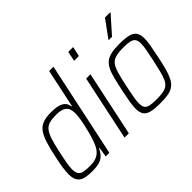

<svg xmlns="http://www.w3.org/2000/svg" viewBox="-121 -1078 1421 1421"><g transform="rotate(-45 589.0 -367.5)"><path d="M179 8Q128 8 96.5 -1.5Q65 -11 50.5 -35Q36 -59 36 -101Q36 -129 41.5 -167.5Q47 -206 58 -255Q74 -335 91 -386.5Q108 -438 130 -466.5Q152 -495 186 -506.5Q220 -518 269 -518Q311 -518 340 -510.5Q369 -503 386 -486.5Q403 -470 406 -441H411L475 -743H520L362 0H324L336 -77H331Q315 -41 292.5 -22.5Q270 -4 242 2Q214 8 179 8ZM190 -32Q226 -32 251 -40Q276 -48 293.5 -64.5Q311 -81 324 -107Q333 -125 342.5 -152.5Q352 -180 360.5 -212Q369 -244 376 -276.5Q383 -309 387 -337.5Q391 -366 391 -385Q391 -435 365.5 -456.5Q340 -478 281 -478Q239 -478 211 -470Q183 -462 165 -439.5Q147 -417 133 -373Q119 -329 103 -255Q92 -204 86 -168.5Q80 -133 80 -108Q80 -77 91 -60Q102 -43 126.5 -37.5Q151 -32 190 -32Z M659 -666 675 -743H726L709 -666ZM521 0 629 -510H674L566 0Z M892 8Q831 8 795.5 -0.5Q760 -9 745 -31.5Q730 -54 730 -94Q730 -122 736.5 -161.5Q743 -201 754 -254Q768 -319 779.5 -365Q791 -411 806.5 -441Q822 -471 844.5 -487.5Q867 -504 900.5 -511Q934 -518 983 -518Q1044 -518 1079 -509Q1114 -500 1129.5 -477.5Q1145 -455 1145 -414Q1145 -386 1138 -346.5Q1131 -307 1120 -254Q1107 -189 1094.5 -143.5Q1082 -98 1067 -68.5Q1052 -39 1029.5 -22Q1007 -5 974 1.5Q941 8 892 8ZM890 -32Q930 -32 957.5 -37Q985 -42 1002.5 -55.5Q1020 -69 1031.5 -94Q1043 -119 1053 -158.5Q1063 -198 1075 -254Q1086 -307 1093 -344.5Q1100 -382 1100 -407Q1100 -436 1089 -451.5Q1078 -467 1053 -472.5Q1028 -478 985 -478Q935 -478 904.5 -469.5Q874 -461 856.5 -437.5Q839 -414 826.5 -369.5Q814 -325 799 -254Q788 -202 781.5 -164.5Q775 -127 775 -102Q775 -73 785.5 -58Q796 -43 821.5 -37.5Q847 -32 890 -32ZM949 -593 950 -598 1047 -731H1102L1101 -726L983 -593Z"/></g></svg>

Font: Saira SemiCondensed ExtraLight
Style: Italic
Weight: 250
Width: 4
Italic angle: -12°
Designer: Hector Gatti with collaboration of the Omnibus-Type team
Foundry: Omnibus-Type
Version: Version 1.101